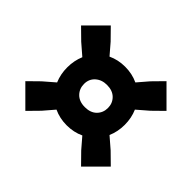

<svg xmlns="http://www.w3.org/2000/svg" viewBox="-137 -822 904 904"><g transform="rotate(-45 315.0 -369.5)"><path d="M129.5 -85.5 30.5 -184.5 85 -238 138.5 -284Q120 -323 120 -370Q120 -416.5 138.5 -456L85 -502L30.5 -555.5L129.5 -654.5L183 -600L231 -544.5Q270 -561 315 -561Q360 -561 399 -544.5L447 -600L500.5 -654.5L599.5 -555.5L545 -502L491.5 -456Q510 -416.5 510 -370Q510 -323 491.5 -284L545 -238L599.5 -184.5L500.5 -85.5L447 -140L399.5 -195Q360.5 -178 315 -178Q269.5 -178 230.5 -195L183 -140ZM315 -290Q346.5 -290 367.8 -311.2Q389 -332.5 389 -370Q389 -404.5 368.8 -427.2Q348.5 -450 316 -450Q284 -450 262.5 -428.8Q241 -407.5 241 -370Q241 -332.5 262.2 -311.2Q283.5 -290 315 -290Z"/></g></svg>

Font: Encode Sans SemiCondensed SemiCondensed Black
Style: Regular
Weight: 900
Width: 4
Designer: Multiple Designers
Foundry: Impallari Type
Version: Version 3.000; ttfautohint (v1.8.3) -l 8 -r 50 -G 200 -x 14 